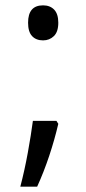

<svg xmlns="http://www.w3.org/2000/svg" viewBox="-20 -568 323 718"><path d="M141 -417Q115 -417 100 -433Q85 -449 85 -483Q85 -548 141 -548Q167 -548 182.5 -532Q198 -516 198 -483Q198 -449 181.5 -433Q165 -417 141 -417ZM191 -116 198 -105Q184 -45 164 15Q144 75 119 130H56Q72 69 84 3Q96 -63 103 -116Z"/></svg>

Font: Noto Sans Gurmukhi Condensed
Style: Regular
Weight: 400
Width: 3
Designer: Jelle Bosma - Monotype Design Team
Foundry: Monotype Imaging Inc.
Version: Version 2.004; ttfautohint (v1.8.4.7-5d5b)